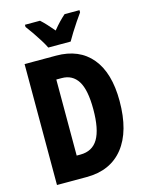

<svg xmlns="http://www.w3.org/2000/svg" viewBox="-135 -1013 842 1095"><g transform="rotate(-15 286.0 -465.0)"><path d="M531 -371Q531 -192 454.5 -96Q378 0 237 0H62V-714H248Q384 -714 457.5 -625.5Q531 -537 531 -371ZM374 -364Q374 -479 341.5 -530.5Q309 -582 246 -582H214V-133H236Q307 -133 340.5 -189.5Q374 -246 374 -364ZM217 -770Q208 -789 191 -816.5Q174 -844 155 -871.5Q136 -899 122 -917V-930H211Q242 -902 283 -853Q304 -879 321.5 -897Q339 -915 356 -930H444V-917Q430 -898 412 -871Q394 -844 377 -817Q360 -790 349 -770Z"/></g></svg>

Font: Noto Sans ExtraCondensed ExtraBold
Style: Regular
Weight: 800
Width: 2
Designer: Monotype Design Team
Foundry: Monotype Imaging Inc.
Version: Version 2.013; ttfautohint (v1.8.4.7-5d5b)